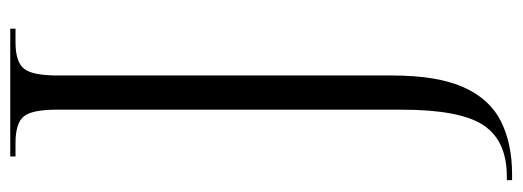

<svg xmlns="http://www.w3.org/2000/svg" viewBox="-334 -420 994 365"><g transform="rotate(-90 162.5 -237.0)"><path d="M3 240V230H10Q78 230 107.5 185.5Q137 141 137 30V-626Q137 -673 124 -688.5Q111 -704 74 -704H48V-714H291V-704H265Q228 -704 215 -688Q202 -672 202 -624V12Q202 98 179.5 148Q157 198 114.5 219Q72 240 14 240Z"/></g></svg>

Font: Noto Serif Display SemiCondensed Light
Style: Regular
Weight: 300
Width: 4
Designer: Monotype Design Team
Foundry: Monotype Imaging Inc.
Version: Version 2.009